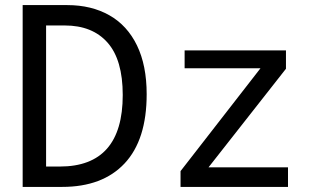

<svg xmlns="http://www.w3.org/2000/svg" viewBox="-20 -734 1240 754"><path d="M69 -714H244Q339 -714 409.5 -674Q480 -634 518 -555.5Q556 -477 556 -364Q556 -185 469.5 -92.5Q383 0 224 0H69ZM215 -80Q462 -80 462 -361Q462 -499 402.5 -566.5Q343 -634 234 -634H161V-80ZM689 -62 1003 -466H705V-536H1103V-464L799 -77H1111V0H689Z"/></svg>

Font: Noto Sans Mono UI
Style: Regular
Weight: 400
Monospace: yes
Designer: Monotype Design team
Foundry: Monotype Imaging Inc.
Version: Version 1.000